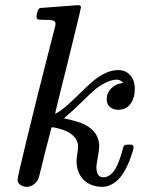

<svg xmlns="http://www.w3.org/2000/svg" viewBox="-20 -714 561 745"><path d="M137 -683Q138 -683 209.5 -688.5Q281 -694 282 -694Q294 -694 294 -686Q294 -679 244 -477Q194 -279 194 -272Q213 -282 223 -291Q241 -304 278 -340Q338 -400 362 -415Q402 -442 438 -442Q468 -442 485.5 -422Q503 -402 503 -369Q503 -333 486 -310.5Q469 -288 438 -288Q419 -288 406.5 -299Q394 -310 394 -328Q394 -353 411 -370.5Q428 -388 451 -391L458 -393Q446 -405 434 -405Q400 -405 354 -371Q335 -356 296 -317Q267 -288 228 -255Q276 -244 292 -238Q340 -219 356 -186Q365 -168 365 -147Q365 -134 359.5 -104Q354 -74 354 -66Q354 -26 381 -26Q399 -26 414 -41Q439 -66 459 -145Q461 -153 479 -153Q493 -153 495 -151Q501 -147 496 -130Q469 -39 427 -7Q402 11 378 11Q332 11 304.5 -16.5Q277 -44 277 -90Q277 -99 280 -118Q283 -137 283 -145Q283 -158 277 -170Q264 -195 228 -209Q195 -220 182 -220H180Q167 -171 155.5 -125Q144 -79 138.5 -56Q133 -33 129 -21Q124 -8 111 1.5Q98 11 83 11Q71 11 59.5 3.5Q48 -4 48 -16Q48 -26 84.5 -176Q121 -326 158 -471L195 -616Q197 -630 188.5 -633.5Q180 -637 160 -637Q153 -637 149 -637Q128 -637 125 -640Q119 -645 124 -664Q128 -678 131 -680Q134 -683 137 -683Z"/></svg>

Font: MathJax_Math
Style: Regular
Weight: 400
Version: Version 1.1